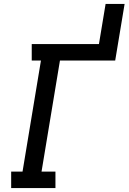

<svg xmlns="http://www.w3.org/2000/svg" viewBox="-20 -960 656 980"><path d="M37 0V-84H95L189 -651H142V-735H485L519 -940H616L568 -651H286L192 -84H263V0Z"/></svg>

Font: Iosevka Curly Slab MdExObl
Style: Regular
Weight: 500
Width: 7
Italic angle: -9°
Monospace: yes
Designer: Belleve Invis
Foundry: Belleve Invis
Version: Version 11.1.0; ttfautohint (v1.8.3)